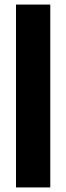

<svg xmlns="http://www.w3.org/2000/svg" viewBox="-20 -820 290 840"><path d="M50 0V-800H200V0Z"/></svg>

Font: Big Shoulders Stencil Text Thin Black
Style: Regular
Weight: 900
Version: Version 2.001